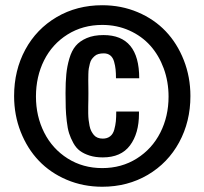

<svg xmlns="http://www.w3.org/2000/svg" viewBox="-20 -711 786 738"><path d="M375 -178.2Q392.1 -178.2 403.3 -187Q414.6 -195.8 419.2 -212.6Q423.8 -229.5 425.3 -244.6Q426.8 -259.8 426.8 -282.2H514.2V-274.4Q514.2 -198.2 479.7 -152.1Q445.3 -106 375 -106Q346.7 -106 324.5 -113Q302.2 -120.1 287.4 -131.1Q272.5 -142.1 262 -161.1Q251.5 -180.2 245.6 -198.7Q239.7 -217.3 236.6 -245.4Q233.4 -273.4 232.7 -296.4Q231.9 -319.3 231.9 -353Q231.9 -395.5 234.9 -425.8Q237.8 -456.1 246.6 -486.1Q255.4 -516.1 271 -534.7Q286.6 -553.2 313.5 -564.7Q340.3 -576.2 377.9 -576.2Q515.1 -576.2 515.1 -410.2H425.8Q425.8 -430.2 424.3 -444.3Q422.9 -458.5 418.5 -474.1Q414.1 -489.7 404.1 -497.8Q394 -505.9 378.9 -505.9Q367.7 -505.9 358.6 -503.4Q349.6 -501 343.3 -495.1Q336.9 -489.3 332.5 -483.2Q328.1 -477.1 325.4 -466.6Q322.8 -456.1 321.3 -447.8Q319.8 -439.5 319.6 -425.3Q319.3 -411.1 319.3 -402.1Q319.3 -393.1 319.6 -377Q319.8 -360.8 319.8 -352.1Q319.8 -343.3 319.6 -327.6Q319.3 -312 319.1 -301.3Q318.8 -290.5 319.1 -275.6Q319.3 -260.7 320.6 -250.2Q321.8 -239.7 324.2 -227.5Q326.7 -215.3 330.8 -207.3Q335 -199.2 340.8 -192.1Q346.7 -185.1 355.5 -181.6Q364.3 -178.2 375 -178.2ZM373 -615.2Q298.3 -615.2 239.5 -578.4Q180.7 -541.5 149.4 -479Q118.2 -416.5 118.2 -339.8Q118.2 -264.2 149.9 -201.4Q181.6 -138.7 240.2 -101.8Q298.8 -64.9 373 -64.9Q447.3 -64.9 505.9 -101.8Q564.5 -138.7 596.2 -201.2Q627.9 -263.7 627.9 -339.8Q627.9 -397 609.4 -447.8Q590.8 -498.5 557.9 -535.4Q524.9 -572.3 477.1 -593.8Q429.2 -615.2 373 -615.2ZM34.2 -341.8Q34.2 -440.4 77.1 -520Q120.1 -599.6 197.8 -645.3Q275.4 -690.9 373 -690.9Q446.3 -690.9 509.5 -664.1Q572.8 -637.2 616.9 -590.8Q661.1 -544.4 686.5 -479.7Q711.9 -415 711.9 -341.8Q711.9 -243.7 668.7 -164.1Q625.5 -84.5 547.9 -38.8Q470.2 6.8 373 6.8Q299.8 6.8 236.6 -20Q173.3 -46.9 129.2 -93.3Q85 -139.6 59.6 -204.1Q34.2 -268.6 34.2 -341.8Z"/></svg>

Font: Oswald
Style: Stencbab
Weight: 400
Designer: Mathieu Le Lay
Foundry: Mathieu Le Lay
Version: Version 1.000